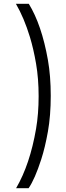

<svg xmlns="http://www.w3.org/2000/svg" viewBox="-20 -770 348 1014"><path d="M233 -453.5C211 -577.5 177.3 -676.4 132 -750H64C92.7 -700.7 117.4 -642.2 138 -574.5C150.7 -532.8 161.5 -485.8 170.5 -433.5C179.5 -381.2 184 -324 184 -262C184 -200 179.5 -142.7 170.5 -90C149 35.5 113.9 140.2 65 224H131C153 192.2 175.4 141.2 198 71C211.3 29.7 223 -19 233 -75C243 -131 248 -194 248 -264C248 -334 243 -397.2 233 -453.5Z"/></svg>

Font: GI
Style: Regular
Weight: 400
Designer: Alfredo Marco Pradil
Version: Version 1.01 2015